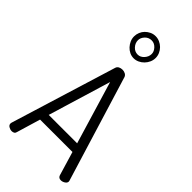

<svg xmlns="http://www.w3.org/2000/svg" viewBox="-311 -1092 1161 1161"><g transform="rotate(45 270.0 -511.0)"><path d="M59 0Q46 0 33.5 -7.5Q21 -15 21 -28Q21 -33 22 -35L231 -714Q235 -726 246 -731.5Q257 -737 270 -737Q284 -737 295 -731Q306 -725 310 -714L518 -35Q518 -33 518.5 -32Q519 -31 519 -29Q519 -17 506 -8.5Q493 0 479 0Q460 0 454 -17L408 -171H131L85 -17Q83 -8 75.5 -4Q68 0 59 0ZM391 -228 270 -631 148 -228ZM269 -1022Q287 -1022 304 -1014.5Q321 -1007 334 -994Q347 -981 354.5 -964Q362 -947 362 -929Q362 -910 354.5 -893Q347 -876 334 -862.5Q321 -849 304 -841Q287 -833 269 -833Q250 -833 233.5 -841Q217 -849 204.5 -862.5Q192 -876 184.5 -893Q177 -910 177 -929Q177 -947 184 -964Q191 -981 203.5 -993.5Q216 -1006 232.5 -1014Q249 -1022 269 -1022ZM328 -929Q328 -950 310.5 -968.5Q293 -987 270 -987Q244 -987 227 -968.5Q210 -950 210 -929Q210 -905 227.5 -885.5Q245 -866 270 -866Q293 -866 310.5 -885.5Q328 -905 328 -929Z"/></g></svg>

Font: AkaAcidDosis
Style: Regular
Weight: 400
Designer: Edgar Tolentino, Pablo Impallari, Igino Marini, Aka-Acid
Foundry: Edgar Tolentino, Pablo Impallari, Igino Marini, Cyberella
Version: Version 1.007